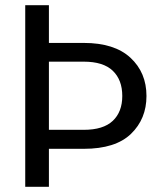

<svg xmlns="http://www.w3.org/2000/svg" viewBox="-20 -718 619 738"><path d="M543 -349Q543 -261 483.5 -203.5Q424 -146 302 -146H168V0H77V-698H168V-553H302Q420 -553 481.5 -496Q543 -439 543 -349ZM302 -219Q377 -219 413.5 -253.5Q450 -288 450 -349Q450 -411 413.5 -446Q377 -481 302 -481H168V-219Z"/></svg>

Font: DVN-Poppins
Style: Regular
Weight: 400
Designer: Ninad Kale (Devanagari), Jonny Pinhorn (Latin)
Foundry: Indian Type Foundry
Version: 4.004